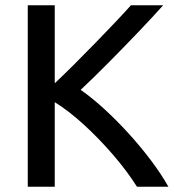

<svg xmlns="http://www.w3.org/2000/svg" viewBox="-20 -713 673 733"><path d="M86 0V-693H189V-395Q224 -428 264 -468Q304 -508 344 -549Q384 -590 419 -627Q454 -664 480 -693H603Q561 -646 506.5 -589Q452 -532 395 -474.5Q338 -417 288 -370Q331 -340 378 -297Q425 -254 471 -203.5Q517 -153 556.5 -100.5Q596 -48 623 0H503Q465 -60 412.5 -121Q360 -182 302.5 -235Q245 -288 189 -323V0Z"/></svg>

Font: Ubuntu Sans Medium
Style: Regular
Weight: 500
Designer: Dalton Maag Ltd
Foundry: Dalton Maag Ltd
Version: Version 1.006; ttfautohint (v1.8.4.7-5d5b)